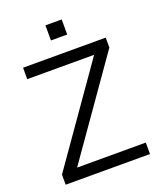

<svg xmlns="http://www.w3.org/2000/svg" viewBox="-160 -987 909 1087"><g transform="rotate(-20 295.0 -443.5)"><path d="M139 -69H553V0H45V-61L448 -636H45V-705H543V-645ZM246 -887H344V-796H246Z"/></g></svg>

Font: wassup Sans
Style: Regular
Weight: 400
Version: Version 2.001